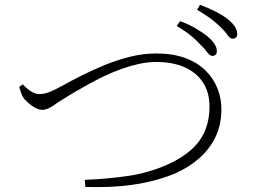

<svg xmlns="http://www.w3.org/2000/svg" viewBox="-20 -806 1040 790"><path d="M856 -576Q844 -575 833 -590.5Q822 -606 804 -623Q788 -641 764 -660.5Q740 -680 707 -699L721 -719Q759 -705 785.5 -689Q812 -673 831 -659Q871 -625 872 -599Q873 -588 868.5 -582.5Q864 -577 856 -576ZM329 -66Q427 -70 509.5 -82.5Q592 -95 667 -128Q759 -169 800.5 -227Q842 -285 842 -367Q842 -426 815 -467Q788 -508 739 -529.5Q690 -551 623 -551Q588 -551 551.5 -543Q515 -535 479 -522Q443 -509 409.5 -493Q376 -477 346.5 -460.5Q317 -444 292 -430Q231 -394 203 -374Q175 -354 155 -354Q142 -354 127 -361.5Q112 -369 99.5 -380Q87 -391 79 -400Q72 -410 67.5 -422Q63 -434 59 -448L74 -459Q92 -439 109.5 -429Q127 -419 141 -419Q152 -419 163 -421Q174 -423 192 -431Q210 -439 240 -455Q272 -473 315.5 -495Q359 -517 410 -538Q461 -559 515 -572.5Q569 -586 623 -586Q691 -586 741.5 -567.5Q792 -549 825 -516.5Q858 -484 874.5 -443Q891 -402 891 -357Q891 -293 867 -243Q843 -193 800.5 -155.5Q758 -118 702 -93Q672 -80 632.5 -68.5Q593 -57 546 -49Q499 -41 445 -38Q391 -35 331 -37ZM937 -647Q927 -646 916.5 -661.5Q906 -677 887 -695Q868 -714 846 -730Q824 -746 791 -766L803 -786Q841 -772 869 -757.5Q897 -743 915 -729Q935 -713 945 -698.5Q955 -684 956 -669Q957 -659 952 -653Q947 -647 937 -647Z"/></svg>

Font: Noto Serif HK ExtraLight
Style: Regular
Weight: 200
Designer: Ryoko NISHIZUKA 西塚涼子 (kana & ideographs); Frank Grießhammer (Latin, Greek & Cyrillic); Wenlong ZHANG 张文龙 (bopomofo); San
Foundry: Adobe
Version: Version 2.002-H1;hotconv 1.1.0;makeotfexe 2.6.0